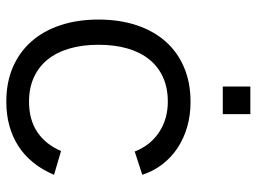

<svg xmlns="http://www.w3.org/2000/svg" viewBox="-120 -660 795 594"><g transform="rotate(90 277.0 -362.5)"><path d="M247.3 -654.7V-740H332.7V-654.7ZM294 15Q334.3 15 368.9 5.4Q403.5 -4.2 432.1 -22.8Q460.7 -41.3 482.9 -69Q505.2 -96.7 520.3 -132.7L446.7 -154.3Q426.3 -106.7 388.2 -81Q350 -55.3 294 -55.3Q251.8 -55.3 219.1 -70.2Q186.3 -85 163.9 -112.6Q141.5 -140.2 129.8 -180.1Q118 -220 118 -270Q118 -320 129.4 -359.6Q140.8 -399.2 163.2 -427.1Q185.7 -455 218.5 -469.8Q251.3 -484.7 294 -484.7Q347.5 -484.7 388.4 -457.8Q429.3 -430.8 448.3 -382.3L520.3 -405.7Q509 -440.2 487.8 -467.8Q466.5 -495.5 437.2 -514.9Q407.8 -534.3 371.7 -544.7Q335.5 -555 294.7 -555Q235.3 -555 188.1 -535Q140.8 -515 107.9 -477.8Q75 -440.7 57.5 -387.9Q40 -335.2 40 -270Q40 -205.5 57.4 -152.8Q74.8 -100 107.7 -62.8Q140.5 -25.5 187.6 -5.2Q234.7 15 294 15Z"/></g></svg>

Font: Vela Sans GX ExtLt
Style: Regular
Weight: 200
Designer: Principal design: Mikhail Sharanda - project Manrope.
Design modification: Ravid Balaliev
Foundry: Mikhail Sharanda
Version: Version 1.001